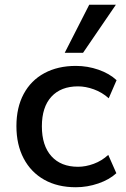

<svg xmlns="http://www.w3.org/2000/svg" viewBox="-20 -778 529 807"><path d="M299 9Q222 9 166 -22.5Q110 -54 79.5 -112Q49 -170 49 -248Q49 -326 79.5 -383Q110 -440 166.5 -470.5Q223 -501 299 -501Q348 -501 394 -485Q440 -469 470 -441L437 -365Q409 -390 374.5 -402.5Q340 -415 308 -415Q236 -415 196 -371.5Q156 -328 156 -247Q156 -166 196 -121.5Q236 -77 308 -77Q340 -77 374 -89.5Q408 -102 435 -127L469 -50Q440 -23 393.5 -7Q347 9 299 9ZM252 -556 355 -758H467L329 -556Z"/></svg>

Font: NunitoSans_10ptSemiBold
Style: Regular
Weight: 600
Designer: Vernon Adams
Foundry: Vernon Adams
Version: Version 3.101;gftools[0.9.27]